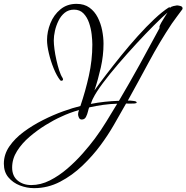

<svg xmlns="http://www.w3.org/2000/svg" viewBox="-190 -650 967 996"><path d="M-13 326Q-51 326 -87 312Q-123 298 -146.5 270Q-170 242 -170 199Q-170 151 -141.5 109.5Q-113 68 -67 34Q-21 0 32.5 -27Q86 -54 137.5 -72.5Q189 -91 227 -100Q253 -176 271 -257Q289 -338 289 -419Q289 -441 285.5 -471.5Q282 -502 272 -531.5Q262 -561 243 -580.5Q224 -600 194 -600Q166 -600 146 -584Q126 -568 113.5 -542.5Q101 -517 95 -490Q89 -463 89 -440Q89 -422 92.5 -395Q96 -368 102.5 -339Q109 -310 117 -285Q125 -260 135 -245Q137 -241 137 -239Q137 -231 128 -231Q125 -231 122 -234Q104 -257 88.5 -295Q73 -333 63.5 -373.5Q54 -414 54 -442Q54 -486 71.5 -529.5Q89 -573 123.5 -601.5Q158 -630 207 -630Q247 -630 274 -610.5Q301 -591 317 -559.5Q333 -528 340 -492Q347 -456 347 -423Q347 -362 333 -300Q319 -238 300 -181Q324 -215 360 -262Q396 -309 438 -361Q480 -413 524.5 -462.5Q569 -512 610.5 -551Q652 -590 685 -611L689 -612Q692 -612 694 -610Q695 -615 709.5 -618.5Q724 -622 728 -622Q734 -622 745.5 -619Q757 -616 757 -607Q757 -603 756 -602Q742 -583 728.5 -565Q715 -547 701 -527Q638 -432 583.5 -330.5Q529 -229 473 -128H487Q492 -128 505.5 -126Q519 -124 519 -118Q519 -114 506.5 -113Q494 -112 480.5 -112.5Q467 -113 464 -113Q433 -58 401 -2.5Q369 53 331 104Q292 157 238.5 208.5Q185 260 121.5 293Q58 326 -13 326ZM281 -111Q317 -118 353.5 -122Q390 -126 427 -127Q482 -220 534.5 -315Q587 -410 638 -505Q637 -506 637 -509Q637 -516 646 -531.5Q655 -547 665 -563Q675 -579 679 -585Q651 -561 608.5 -518.5Q566 -476 518 -424Q470 -372 424 -318.5Q378 -265 343 -218Q308 -171 293 -140Q289 -133 286.5 -125.5Q284 -118 281 -111ZM-28 310Q21 310 68.5 286Q116 262 159.5 224.5Q203 187 239.5 145.5Q276 104 302 69Q334 26 362 -20Q390 -66 418 -112Q381 -111 345 -106Q309 -101 273 -93Q270 -88 266.5 -72.5Q263 -57 256 -43.5Q249 -30 234 -30Q224 -30 219.5 -39.5Q215 -49 215 -57Q215 -67 220 -79Q172 -66 126 -44Q90 -28 47 -1.5Q4 25 -36 59Q-76 93 -101.5 133.5Q-127 174 -127 219Q-127 263 -98.5 286.5Q-70 310 -28 310Z"/></svg>

Font: Bonheur Royale
Style: Regular
Weight: 400
Designer: Robert E. Leuschke
Foundry: Robert E. Leuschke
Version: Version 1.010; ttfautohint (v1.8.3)